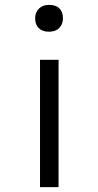

<svg xmlns="http://www.w3.org/2000/svg" viewBox="-20 -767 403 787"><path d="M144 0V-522H220V0ZM181 -637Q154 -637 139 -651.5Q124 -666 124 -692Q124 -716 139.5 -731.5Q155 -747 181 -747Q209 -747 223.5 -732.5Q238 -718 238 -692Q238 -668 223 -652.5Q208 -637 181 -637Z"/></svg>

Font: Lexend Exa Light
Style: Regular
Weight: 300
Designer: Bonnie Shaver-Troup, Thomas Jockin
Foundry: Lexend
Version: Version 1.007